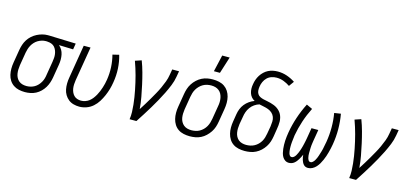

<svg xmlns="http://www.w3.org/2000/svg" viewBox="-63 -1216 3626 1689"><g transform="rotate(15 1750.0 -372.0)"><path d="M201 8Q172 8 145 2Q118 -4 96 -19Q74 -34 59.5 -56.5Q45 -79 39 -105.5Q33 -132 33 -160.5Q33 -189 38 -218L58 -338Q62 -362 70 -386.5Q78 -411 92 -433Q106 -455 126 -473Q146 -491 169.5 -503Q193 -515 217.5 -521.5Q242 -528 267 -528H281L523 -520L514 -465L384 -469Q401 -455 412 -436Q423 -417 427.5 -395Q432 -373 432 -349.5Q432 -326 428 -302L408 -182Q404 -158 396 -133.5Q388 -109 374.5 -86.5Q361 -64 341.5 -45Q322 -26 299 -14Q276 -2 250.5 3Q225 8 201 8ZM201 -47Q219 -47 237.5 -51.5Q256 -56 272.5 -65.5Q289 -75 302.5 -89.5Q316 -104 325.5 -121Q335 -138 340 -156Q345 -174 347 -191L367 -311Q370 -330 371.5 -348Q373 -366 370.5 -383.5Q368 -401 361.5 -417Q355 -433 344 -445.5Q333 -458 316.5 -464.5Q300 -471 282 -472L272 -473H263Q245 -473 227 -467.5Q209 -462 193 -452.5Q177 -443 163.5 -428.5Q150 -414 141 -397.5Q132 -381 126.5 -363.5Q121 -346 118 -329L98 -209Q95 -189 94.5 -169.5Q94 -150 97 -131.5Q100 -113 108.5 -96.5Q117 -80 131 -68.5Q145 -57 163 -52Q181 -47 201 -47Z M696 8Q669 8 643 1Q617 -6 597 -22Q577 -38 563.5 -60.5Q550 -83 545 -109Q540 -135 540.5 -162.5Q541 -190 546 -218L596 -520H658L606 -209Q603 -190 602 -171Q601 -152 603.5 -134.5Q606 -117 613 -100.5Q620 -84 632 -71.5Q644 -59 661 -53Q678 -47 697 -47Q716 -47 735.5 -53.5Q755 -60 771 -72.5Q787 -85 799.5 -101.5Q812 -118 822 -136Q832 -154 839.5 -172.5Q847 -191 853 -209.5Q859 -228 863.5 -247Q868 -266 871 -285Q880 -343 877 -400Q874 -457 860 -510L918 -524Q935 -466 938.5 -403Q942 -340 931 -276Q926 -244 917 -212.5Q908 -181 894.5 -150Q881 -119 863 -90Q845 -61 819 -38Q793 -15 760.5 -3.5Q728 8 696 8Z M1153 0Q1158 -34 1157 -67Q1156 -100 1152.5 -132.5Q1149 -165 1144 -197.5Q1139 -230 1132.5 -261.5Q1126 -293 1119 -324.5Q1112 -356 1103.5 -387Q1095 -418 1085.5 -448.5Q1076 -479 1065 -509L1122 -528Q1141 -478 1155 -426.5Q1169 -375 1180.5 -322.5Q1192 -270 1202 -216.5Q1212 -163 1216 -109Q1234 -137 1252 -166Q1270 -195 1287 -224.5Q1304 -254 1320.5 -283.5Q1337 -313 1351 -343.5Q1365 -374 1376.5 -405Q1388 -436 1393 -468L1402 -520H1464L1455 -468Q1448 -426 1431.5 -385.5Q1415 -345 1395.5 -305.5Q1376 -266 1354.5 -227.5Q1333 -189 1310 -150.5Q1287 -112 1263 -74.5Q1239 -37 1215 0Z M1702 8Q1673 8 1645.5 2Q1618 -4 1596 -19Q1574 -34 1560 -56.5Q1546 -79 1539.5 -105.5Q1533 -132 1533 -160.5Q1533 -189 1538 -218L1558 -338Q1562 -363 1570 -387.5Q1578 -412 1592.5 -434.5Q1607 -457 1627.5 -476Q1648 -495 1672 -507Q1696 -519 1721 -523.5Q1746 -528 1771 -528Q1800 -528 1827.5 -522Q1855 -516 1877 -501Q1899 -486 1913.5 -463.5Q1928 -441 1934.5 -414.5Q1941 -388 1941 -359.5Q1941 -331 1936 -302L1916 -182Q1912 -157 1904 -132.5Q1896 -108 1881 -85.5Q1866 -63 1846 -44Q1826 -25 1802 -13Q1778 -1 1752.5 3.5Q1727 8 1702 8ZM1702 -47Q1720 -47 1739.5 -51Q1759 -55 1776 -64.5Q1793 -74 1807.5 -88.5Q1822 -103 1831.5 -120Q1841 -137 1846.5 -155Q1852 -173 1855 -191L1875 -311Q1879 -331 1879.5 -350.5Q1880 -370 1876.5 -388.5Q1873 -407 1864.5 -423.5Q1856 -440 1841.5 -451.5Q1827 -463 1809 -468Q1791 -473 1771 -473Q1753 -473 1734 -469Q1715 -465 1698 -455.5Q1681 -446 1666.5 -431.5Q1652 -417 1642 -400Q1632 -383 1626.5 -365Q1621 -347 1618 -329L1598 -209Q1595 -189 1594.5 -169.5Q1594 -150 1597 -131.5Q1600 -113 1609 -96.5Q1618 -80 1632 -68.5Q1646 -57 1664 -52Q1682 -47 1702 -47ZM1760 -600 1795 -752H1863L1815 -600Z M2201 8Q2173 8 2145.5 2Q2118 -4 2096 -19Q2074 -34 2060 -56.5Q2046 -79 2039.5 -105.5Q2033 -132 2033 -160.5Q2033 -189 2038 -218L2049 -286Q2053 -311 2062.5 -335Q2072 -359 2088.5 -379.5Q2105 -400 2127 -415.5Q2149 -431 2174 -440Q2156 -449 2143.5 -464Q2131 -479 2125 -498Q2119 -517 2118.5 -537.5Q2118 -558 2122 -579Q2125 -600 2132.5 -621.5Q2140 -643 2152.5 -662.5Q2165 -682 2182 -698Q2199 -714 2219 -724Q2239 -734 2261.5 -738.5Q2284 -743 2305 -743Q2349 -743 2389.5 -729Q2430 -715 2464 -692L2431 -646Q2405 -664 2374 -676Q2343 -688 2309 -688Q2286 -688 2263 -680.5Q2240 -673 2223 -656.5Q2206 -640 2196 -618Q2186 -596 2183 -574Q2180 -556 2181 -538.5Q2182 -521 2190.5 -507Q2199 -493 2214 -485.5Q2229 -478 2246 -474Q2263 -470 2280 -467Q2297 -464 2313 -459.5Q2329 -455 2344.5 -449Q2360 -443 2373.5 -434Q2387 -425 2398.5 -413Q2410 -401 2417.5 -386.5Q2425 -372 2429 -355.5Q2433 -339 2433.5 -321.5Q2434 -304 2432 -286.5Q2430 -269 2427 -251L2416 -182Q2412 -157 2404 -132.5Q2396 -108 2381 -85Q2366 -62 2346 -43.5Q2326 -25 2302 -13Q2278 -1 2252 3.5Q2226 8 2201 8ZM2201 -47Q2220 -47 2239 -51Q2258 -55 2275.5 -64.5Q2293 -74 2307.5 -88.5Q2322 -103 2331.5 -119.5Q2341 -136 2346.5 -154.5Q2352 -173 2355 -191L2367 -260Q2370 -282 2371 -304.5Q2372 -327 2364.5 -346.5Q2357 -366 2341.5 -380Q2326 -394 2306 -401.5Q2286 -409 2265 -413Q2244 -417 2223 -422Q2199 -415 2178.5 -400.5Q2158 -386 2143.5 -366Q2129 -346 2121 -323Q2113 -300 2110 -277L2098 -209Q2095 -189 2094.5 -169.5Q2094 -150 2097 -131.5Q2100 -113 2108.5 -96.5Q2117 -80 2131 -68.5Q2145 -57 2163.5 -52Q2182 -47 2201 -47Z M2605 8Q2585 8 2570 -2Q2555 -12 2546 -27.5Q2537 -43 2532.5 -61Q2528 -79 2526 -97.5Q2524 -116 2523.5 -134.5Q2523 -153 2524 -172.5Q2525 -192 2527.5 -211Q2530 -230 2533 -249Q2545 -320 2568.5 -390.5Q2592 -461 2626 -528L2680 -503Q2648 -440 2626 -373.5Q2604 -307 2592 -240Q2591 -230 2589.5 -219Q2588 -208 2587 -197.5Q2586 -187 2584.5 -176.5Q2583 -166 2583 -155.5Q2583 -145 2582.5 -134.5Q2582 -124 2583 -113.5Q2584 -103 2585 -93Q2586 -83 2589 -73.5Q2592 -64 2598 -55.5Q2604 -47 2615 -47Q2627 -47 2637 -56.5Q2647 -66 2653 -77Q2659 -88 2664 -99Q2669 -110 2673 -121.5Q2677 -133 2680.5 -144.5Q2684 -156 2687 -167.5Q2690 -179 2692.5 -190.5Q2695 -202 2697.5 -213.5Q2700 -225 2702 -236.5Q2704 -248 2706 -260L2719 -338H2781L2768 -260Q2766 -248 2764 -236.5Q2762 -225 2760.5 -213.5Q2759 -202 2757.5 -190.5Q2756 -179 2756 -167.5Q2756 -156 2755.5 -144.5Q2755 -133 2755 -121.5Q2755 -110 2756 -99Q2757 -88 2760 -77Q2763 -66 2769 -56.5Q2775 -47 2787 -47Q2798 -47 2808 -56.5Q2818 -66 2824 -76.5Q2830 -87 2835 -98Q2840 -109 2843.5 -120Q2847 -131 2850.5 -142.5Q2854 -154 2857.5 -165Q2861 -176 2863.5 -187.5Q2866 -199 2868 -210.5Q2870 -222 2872.5 -233.5Q2875 -245 2877 -256Q2888 -323 2888 -389.5Q2888 -456 2877 -519L2936 -528Q2948 -461 2948.5 -390.5Q2949 -320 2937 -249Q2934 -230 2929.5 -211Q2925 -192 2920 -172.5Q2915 -153 2908.5 -134.5Q2902 -116 2894 -97.5Q2886 -79 2875.5 -61Q2865 -43 2851 -27.5Q2837 -12 2818 -2Q2799 8 2779 8Q2767 8 2756.5 4Q2746 0 2738.5 -8.5Q2731 -17 2726 -27Q2721 -37 2717.5 -48Q2714 -59 2712 -70.5Q2710 -82 2709 -94Q2704 -82 2698 -70.5Q2692 -59 2685.5 -48Q2679 -37 2671 -27Q2663 -17 2652.5 -8.5Q2642 0 2629.5 4Q2617 8 2605 8Z M3153 0Q3158 -34 3157 -67Q3156 -100 3152.5 -132.5Q3149 -165 3144 -197.5Q3139 -230 3132.5 -261.5Q3126 -293 3119 -324.5Q3112 -356 3103.5 -387Q3095 -418 3085.5 -448.5Q3076 -479 3065 -509L3122 -528Q3141 -478 3155 -426.5Q3169 -375 3180.5 -322.5Q3192 -270 3202 -216.5Q3212 -163 3216 -109Q3234 -137 3252 -166Q3270 -195 3287 -224.5Q3304 -254 3320.5 -283.5Q3337 -313 3351 -343.5Q3365 -374 3376.5 -405Q3388 -436 3393 -468L3402 -520H3464L3455 -468Q3448 -426 3431.5 -385.5Q3415 -345 3395.5 -305.5Q3376 -266 3354.5 -227.5Q3333 -189 3310 -150.5Q3287 -112 3263 -74.5Q3239 -37 3215 0Z"/></g></svg>

Font: Iosevka Curly Light
Style: Italic
Weight: 300
Italic angle: -9°
Monospace: yes
Designer: Belleve Invis
Foundry: Belleve Invis
Version: Version 22.1.2; ttfautohint (v1.8.4)